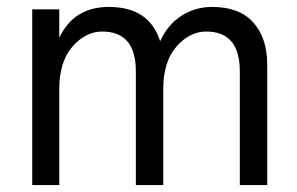

<svg xmlns="http://www.w3.org/2000/svg" viewBox="-20 -534 858 554"><path d="M751 0H672V-328Q672 -443 575 -443Q527 -443 489 -399.5Q451 -356 451 -277V0H372V-328Q372 -443 275 -443Q227 -443 189 -399.5Q151 -356 151 -277V0H73V-507H151V-425Q193 -514 294 -514Q411 -514 442 -415Q464 -463 503.5 -488.5Q543 -514 592 -514Q671 -514 711 -469Q751 -424 751 -348Z"/></svg>

Font: Hind Vadodara
Style: Regular
Weight: 400
Designer: Hitesh Malaviya
Foundry: Indian Type Foundry
Version: Version 1.001;PS 1.0;hotconv 1.0.86;makeotf.lib2.5.63406; tt